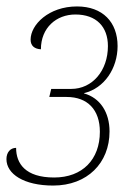

<svg xmlns="http://www.w3.org/2000/svg" viewBox="-29 -566 433 596"><path d="M136 10C242 10 311 -60 311 -158C311 -217 282 -262 232 -276V-277C295 -292 336 -354 336 -423C336 -497 290 -546 210 -546C122 -546 66 -489 66 -443C66 -423 79 -414 98 -413C98 -480 146 -521 205 -521C270 -521 306 -483 306 -423C306 -347 258 -290 192 -290H130L124 -265H178C243 -265 281 -225 281 -157C281 -71 227 -15 139 -15C49 -15 21 -59 21 -107C3 -107 -9 -93 -9 -72C-9 -26 45 10 136 10Z"/></svg>

Font: Noto Serif Condensed Thin
Style: Italic
Weight: 100
Width: 3
Italic angle: -12°
Designer: Monotype Design Team
Foundry: Monotype Imaging Inc.
Version: Version 2.013